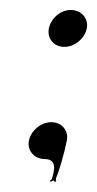

<svg xmlns="http://www.w3.org/2000/svg" viewBox="-20 -323 195 385"><path d="M78 -266C74 -246 88 -229 109 -229C130 -229 150 -246 154 -266C158 -286 143 -303 122 -303C101 -303 82 -286 78 -266ZM38 -41C34 -21 49 -4 70 -4C95 -4 89 20 84 36C84 37 81 38 80 39L82 42C83 41 85 39 87 39C88 39 89 41 90 42L93 40C92 39 92 37 92 35C99 19 109 -16 114 -41C118 -61 104 -78 83 -78C62 -78 42 -61 38 -41Z"/></svg>

Font: Armata Saber
Style: RgIta
Weight: 400
Designer: Jasper
Foundry: Cannot Into Space Fonts
Version: Version 0.970